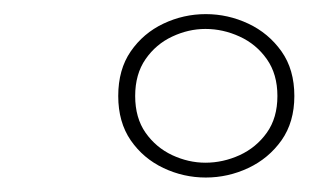

<svg xmlns="http://www.w3.org/2000/svg" viewBox="-20 -760 441 272"><path d="M271.5 -508.5Q240 -508.5 211.5 -522Q183 -535.5 165.2 -561.2Q147.5 -587 147.5 -624Q147.5 -661.5 165.2 -687.2Q183 -713 211.5 -726.5Q240 -740 271.5 -740Q303 -740 331.8 -726.5Q360.5 -713 378.8 -687.2Q397 -661.5 397 -624Q397 -587 378.8 -561.2Q360.5 -535.5 331.8 -522Q303 -508.5 271.5 -508.5ZM271 -529.5Q296 -529.5 319.5 -540.2Q343 -551 358 -572Q373 -593 373 -624Q373 -655 358 -676.2Q343 -697.5 319.5 -708.2Q296 -719 271 -719Q247 -719 224 -708.2Q201 -697.5 186.2 -676.2Q171.5 -655 171.5 -624Q171.5 -593 186.2 -572Q201 -551 224 -540.2Q247 -529.5 271 -529.5Z"/></svg>

Font: Epilogue ExtraLight
Style: Italic
Weight: 250
Italic angle: -12°
Designer: Tyler Finck
Foundry: Etcetera Type Co
Version: Version 2.112